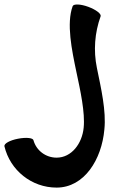

<svg xmlns="http://www.w3.org/2000/svg" viewBox="-86 -584 545 872"><path d="M244 -556C215 -477 240 -357 261 -257C279 -173 301 -72 294 -4C287 68 239 132 171 132C122 132 79 100 66 53C64 42 32 39 -4 46C-41 53 -68 68 -66 80C-40 190 58 268 171 268C297 268 376 140 388 4C397 -80 373 -183 354 -276C338 -354 344 -435 371 -510C375 -521 350 -540 315 -553C280 -566 248 -567 244 -556Z"/></svg>

Font: Nupuram Expanded Bold
Style: Regular
Weight: 700
Width: 7
Designer: Santhosh Thottingal (santhosh.thottingal@gmail.com)
Foundry: SMC
Version: Version 1.000